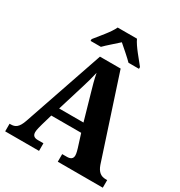

<svg xmlns="http://www.w3.org/2000/svg" viewBox="-212 -1077 1147 1223"><g transform="rotate(30 362.0 -465.5)"><path d="M189 -784V-771H265C288 -795 338 -837 366 -863C395 -838 448 -792 468 -771H545V-784C516 -822 458 -886 438 -931H296C276 -886 218 -822 189 -784ZM6 0H255V-56H214C185 -56 174 -69 174 -92C174 -110 183 -139 187 -155L210 -234H430L460 -139C463 -128 470 -107 470 -90C470 -64 451 -56 428 -56H393V0H724V-56H713C678 -56 654 -73 638 -118L443 -714H291L90 -127C70 -68 47 -56 14 -56H6ZM231 -298 290 -490C303 -530 314 -571 324 -614C332 -570 344 -528 356 -487L410 -298Z"/></g></svg>

Font: Noto Serif Hebrew SemiCondensed ExtraBold
Style: Regular
Weight: 800
Width: 4
Designer: Monotype Design Team
Foundry: Monotype Imaging Inc.
Version: Version 2.004